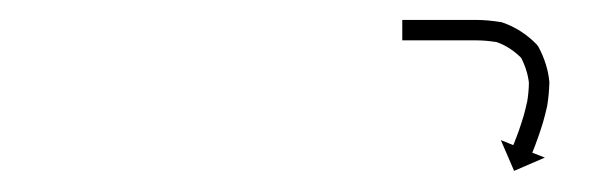

<svg xmlns="http://www.w3.org/2000/svg" viewBox="-20 -598 586 188"><path d="M375.9 -578.5C375.2 -578.5 374.5 -578.5 373.9 -578.5V-558.5C374.5 -558.5 375.2 -558.5 375.9 -558.5C377.7 -558.5 379.6 -558.5 381.5 -558.5C384.4 -558.5 387.3 -558.5 390.2 -558.5C394 -558.5 397.7 -558.5 401.5 -558.5C406 -558.5 410.5 -558.5 414.9 -558.5C419.9 -558.5 424.9 -558.5 429.9 -558.5C435.2 -558.5 440.5 -558.5 445.9 -558.5C452.9 -558.5 460 -557.8 466.9 -556.7C466.9 -556.7 466.5 -556.8 466.2 -556.9C465.8 -557 465.4 -557.1 465.4 -557.1C475.2 -553.9 484 -547.9 491.2 -540.5C491.2 -540.5 490.8 -541.1 490.4 -541.6C490 -542.2 489.5 -542.8 489.6 -542.7C494 -534.5 497.1 -525.4 498 -516C498 -516 498 -516.3 498 -516.6C497.9 -516.9 497.9 -517.2 497.9 -517.2C497.8 -510.7 497.2 -504.2 496.1 -497.8C496.1 -497.8 496.1 -497.9 496.1 -498C496.1 -498.1 496.1 -498.2 496.1 -498.2C495 -493.2 493.8 -488.2 492.4 -483.3C492.4 -483.3 492.4 -483.3 492.4 -483.4C492.4 -483.5 492.4 -483.5 492.4 -483.5C491.2 -479.6 490 -475.7 488.6 -471.8C488.6 -471.8 488.6 -471.8 488.6 -471.9C488.6 -471.9 488.7 -471.9 488.7 -471.9C487.6 -469 486.6 -466.1 485.5 -463.2C485.5 -463.2 485.5 -463.2 485.5 -463.3C485.5 -463.3 485.5 -463.3 485.5 -463.3C484.8 -461.5 484.1 -459.6 483.4 -457.8L483.4 -457.8L483.4 -457.8C483.1 -457.2 482.9 -456.5 482.6 -455.9L470.4 -460.8L483.4 -430.7L513.5 -443.7L501.2 -448.5C501.5 -449.2 501.7 -449.8 502 -450.5L502 -450.5L502 -450.5C502.7 -452.4 503.5 -454.3 504.2 -456.1C504.2 -456.1 504.2 -456.1 504.2 -456.2C504.2 -456.2 504.2 -456.2 504.2 -456.2C505.3 -459.2 506.4 -462.2 507.5 -465.2C507.5 -465.2 507.5 -465.2 507.5 -465.2C507.5 -465.3 507.5 -465.3 507.5 -465.3C508.9 -469.4 510.3 -473.5 511.5 -477.6C511.5 -477.6 511.6 -477.6 511.6 -477.7C511.6 -477.7 511.6 -477.8 511.6 -477.8C513.1 -483.1 514.5 -488.5 515.7 -493.9C515.7 -493.9 515.7 -494 515.7 -494.1C515.7 -494.3 515.8 -494.4 515.8 -494.4C517 -501.7 517.7 -509.2 517.9 -516.7C517.9 -516.7 517.9 -517 517.9 -517.3C517.9 -517.6 517.9 -517.9 517.9 -517.9C516.8 -529.9 512.9 -541.6 507.2 -552.2C507.2 -552.2 506.8 -552.8 506.4 -553.3C506 -553.8 505.6 -554.4 505.6 -554.4C496.2 -564.1 484.5 -571.8 471.6 -576.1C471.6 -576.1 471.3 -576.2 470.9 -576.3C470.5 -576.3 470.2 -576.4 470.1 -576.4C462.1 -577.7 454 -578.5 445.9 -578.5C440.5 -578.5 435.2 -578.5 429.9 -578.5C424.9 -578.5 419.9 -578.5 414.9 -578.5C410.5 -578.5 406 -578.5 401.5 -578.5C397.7 -578.5 394 -578.5 390.2 -578.5C387.3 -578.5 384.4 -578.5 381.5 -578.5C379.6 -578.5 377.7 -578.5 375.9 -578.5Z"/></svg>

Font: FRB American Cursive Just Arrows Extrabold
Style: Bold Italic
Weight: 800
Italic angle: -25°
Version: Version 2.0;Modular Font Editor K font №1